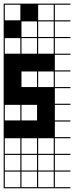

<svg xmlns="http://www.w3.org/2000/svg" viewBox="-20 -747 404 1046"><path d="M363.6 278.8H0V-727.3H363.6V-721.2H278.8V-636.4H363.6V-630.3H278.8V-545.5H363.6V-539.4H278.8V-454.5H363.6V-448.5H278.8V-363.6H363.6V-357.6H278.8V-272.7H363.6V-266.7H278.8V-181.8H363.6V-175.8H278.8V-90.9H363.6V-84.8H278.8V0H363.6V6.1H278.8V90.9H363.6V97H278.8V181.8H363.6V187.9H278.8V272.7H363.6ZM187.9 -636.4H272.7V-721.2H187.9ZM6.1 -636.4H90.9V-721.2H6.1ZM97 -636.4H181.8V-721.2H97ZM187.9 -545.5H272.7V-630.3H187.9ZM6.1 -545.5H90.9V-630.3H6.1ZM97 -545.5H181.8V-630.3H97ZM6.1 -454.5H90.9V-539.4H6.1ZM187.9 -454.5H272.7V-539.4H187.9ZM97 -454.5H181.8V-539.4H97ZM187.9 -272.7H272.7V-357.6H187.9ZM97 -272.7H181.8V-357.6H97ZM97 -90.9H181.8V-175.8H97ZM6.1 -90.9H90.9V-175.8H6.1ZM187.9 90.9H272.7V6.1H187.9ZM97 90.9H181.8V6.1H97ZM6.1 90.9H90.9V6.1H6.1ZM97 181.8H181.8V97H97ZM6.1 181.8H90.9V97H6.1ZM272.7 97H187.9V181.8H272.7ZM181.8 272.7V187.9H6.1V272.7H90.9V187.9H97V272.7ZM272.7 272.7V187.9H187.9V272.7ZM0 -636.4H90.9V-545.5H0ZM90.9 -727.3H181.8V-636.4H90.9Z"/></svg>

Font: Micro 5 Charted
Style: Regular
Weight: 400
Designer: Sarah Cadigan-Fried
Version: Version 1.000; ttfautohint (v1.8.4.7-5d5b)